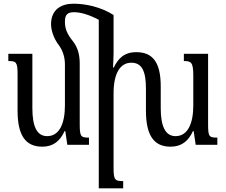

<svg xmlns="http://www.w3.org/2000/svg" viewBox="-20 -783 1224 1038"><path d="M256 -652C256 -620 270 -575 298 -539C321 -508 331 -470 331 -435V-213C331 -117 302 -47 235 -47C178 -47 155 -102 155 -198V-492H25V-453C68 -453 75 -447 75 -381V-185C75 -48 120 10 209 10C268 10 305 -21 329 -74H333L344 0H461V-39C417 -39 411 -44 411 -112V-439C411 -487 401 -525 375 -559C340 -602 331 -631 331 -666C331 -704 345 -717 381 -717C415 -717 461 -704 514 -676V235H646V196C602 196 594 191 594 125V-278C594 -392 633 -444 690 -444C749 -444 769 -395 769 -304V-185C769 -48 814 10 902 10C962 10 999 -21 1023 -74H1027L1038 0H1155V-39C1110 -39 1105 -44 1105 -112V-492H974V-453C1013 -453 1025 -447 1025 -374V-213C1025 -117 996 -47 929 -47C873 -47 849 -102 849 -198V-316C849 -444 807 -501 717 -501C650 -501 619 -466 595 -418H591C592 -444 594 -470 594 -496V-702C524 -746 443 -763 377 -763C313 -763 256 -733 256 -652Z"/></svg>

Font: Noto Serif Armenian ExtraCondensed Medium
Style: Regular
Weight: 500
Width: 2
Designer: Monotype Design Team
Foundry: Monotype Imaging Inc.
Version: Version 2.008